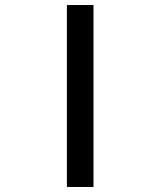

<svg xmlns="http://www.w3.org/2000/svg" viewBox="-20 -745 640 765"><path d="M246.5 -725H352.5V0H246.5Z"/></svg>

Font: JuliaMono
Style: Bold
Weight: 700
Monospace: yes
Designer: cormullion
Foundry: corm
Version: Version 0.055; ttfautohint (v1.8.4)